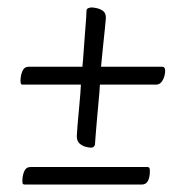

<svg xmlns="http://www.w3.org/2000/svg" viewBox="-20 -587 499 515"><path d="M224 -191Q218 -191 209 -193.5Q200 -196 193 -202.5Q186 -209 186 -222Q186 -227 188 -251.5Q190 -276 193 -307Q196 -338 197 -360H40Q37 -360 36 -363Q35 -366 35 -370Q35 -384 40 -396Q45 -408 57 -408H201Q203 -427 204.5 -451Q206 -475 208 -498Q210 -521 211 -537.5Q212 -554 212 -558Q212 -563 216.5 -565Q221 -567 226 -567Q231 -567 240 -565Q249 -563 256.5 -557.5Q264 -552 264 -539Q264 -535 261.5 -511.5Q259 -488 256 -459Q253 -430 251 -408H415Q419 -408 421 -405.5Q423 -403 423 -398Q423 -384 416.5 -372Q410 -360 399 -360H248Q247 -341 244.5 -315.5Q242 -290 240 -265.5Q238 -241 236.5 -223.5Q235 -206 235 -203Q235 -197 232 -194Q229 -191 224 -191ZM47 -92Q43 -92 41.5 -93.5Q40 -95 40 -101Q40 -116 45 -127.5Q50 -139 62 -139H375Q379 -139 380.5 -137Q382 -135 382 -128Q382 -112 377 -102Q372 -92 360 -92Z"/></svg>

Font: Briem Hand Thin
Style: Regular
Weight: 100
Designer: Gunnlaugur SE Briem, Eben Sorkin
Foundry: Sorkin Type Co.
Version: Version 1.003